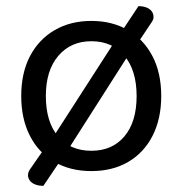

<svg xmlns="http://www.w3.org/2000/svg" viewBox="-20 -543 593 624"><path d="M425 -399 377 -443 430 -523Q444 -523 455 -519Q466 -515 472.5 -507Q479 -499 479 -487Q479 -480 473 -471ZM179 -25 121 61Q106 61 94.5 56.5Q83 52 77 44Q71 36 71 26Q71 17 77 8L120 -54ZM195 -47 157 -104 347 -399 403 -373ZM504 -231Q504 -157 476 -102Q448 -47 397 -17Q346 13 277 13Q208 13 156.5 -17Q105 -47 77 -102Q49 -157 49 -231Q49 -306 77.5 -360.5Q106 -415 157.5 -445Q209 -475 277 -475Q345 -475 396 -445Q447 -415 475.5 -360.5Q504 -306 504 -231ZM277 -409Q210 -409 169.5 -361.5Q129 -314 129 -231Q129 -147 168.5 -100Q208 -53 277 -53Q345 -53 384.5 -100Q424 -147 424 -231Q424 -314 384.5 -361.5Q345 -409 277 -409Z"/></svg>

Font: Baloo Bhaijaan 2
Style: Regular
Weight: 400
Designer: Sanskriti Dholi, Noopur Datye and Ek Type
Foundry: Ek Type
Version: Version 1.701